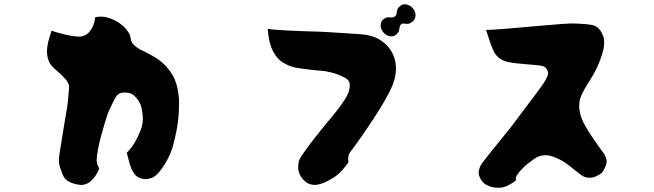

<svg xmlns="http://www.w3.org/2000/svg" viewBox="-20 -839 3040 892"><path d="M565 -705Q580 -687 583.5 -675.5Q587 -664 588 -656Q589 -648 594 -640Q602 -629 614.5 -619.5Q627 -610 652 -599Q677 -587 704.5 -570Q732 -553 754 -528Q787 -492 799.5 -448.5Q812 -405 812 -360.5Q812 -316 807 -275Q801 -228 785 -167Q769 -106 729 -52Q704 -18 684 -12Q664 -6 650 -7Q629 -10 616 -19.5Q603 -29 592 -52Q586 -66 580.5 -85Q575 -104 569 -130Q583 -142 596.5 -162Q610 -182 620 -203.5Q630 -225 635 -239Q643 -260 643.5 -285.5Q644 -311 635 -348Q633 -355 625 -368.5Q617 -382 604 -394Q591 -406 575 -408Q562 -410 548.5 -408.5Q535 -407 524 -396Q519 -391 509.5 -373Q500 -355 491 -335Q482 -315 478 -303Q475 -294 467 -268Q459 -242 450 -209Q441 -176 435 -144Q429 -112 429 -92Q430 -79 434.5 -69.5Q439 -60 441 -56Q439 -49 429.5 -32Q420 -15 403.5 1Q387 17 363 20Q353 21 334 17Q315 13 297.5 3Q280 -7 273 -24Q267 -38 259.5 -60Q252 -82 254 -107Q255 -117 259 -141Q263 -165 268 -196.5Q273 -228 278 -258.5Q283 -289 287 -311.5Q291 -334 292 -341Q294 -352 295.5 -370Q297 -388 298.5 -405Q300 -422 301 -431Q303 -451 281.5 -474.5Q260 -498 232 -521Q209 -541 202.5 -567Q196 -593 199.5 -619Q203 -645 210 -666Q217 -687 220 -697Q226 -694 242.5 -689Q259 -684 280 -679Q301 -674 321 -671Q341 -668 353 -669Q378 -672 393 -688.5Q408 -705 415 -725.5Q422 -746 422 -759Q457 -766 486.5 -755.5Q516 -745 537 -730Q558 -715 565 -705Z M1844 -726Q1838 -722 1837 -714Q1836 -706 1833.5 -696.5Q1831 -687 1819 -677Q1806 -667 1789 -671Q1772 -675 1760 -690Q1748 -705 1748.5 -722.5Q1749 -740 1762 -750Q1776 -761 1791 -758.5Q1806 -756 1815 -763Q1822 -768 1822.5 -775.5Q1823 -783 1825.5 -792.5Q1828 -802 1840 -812Q1853 -822 1870 -818Q1887 -814 1899 -799Q1911 -784 1910.5 -766.5Q1910 -749 1897 -739Q1885 -729 1875 -728.5Q1865 -728 1857.5 -729.5Q1850 -731 1844 -726ZM1500 -690Q1526 -688 1571.5 -685.5Q1617 -683 1657 -680Q1710 -676 1746 -653.5Q1782 -631 1801 -596Q1818 -565 1819.5 -526.5Q1821 -488 1805 -447Q1793 -416 1768 -372.5Q1743 -329 1714 -285Q1685 -241 1660 -205Q1635 -169 1622 -152Q1618 -148 1606 -131.5Q1594 -115 1599 -85Q1587 -68 1571 -49.5Q1555 -31 1533 -16Q1519 -7 1498 4Q1477 15 1454 19Q1431 23 1409 12Q1402 8 1389.5 -4Q1377 -16 1369.5 -36.5Q1362 -57 1368 -88Q1370 -99 1387.5 -124.5Q1405 -150 1428 -180Q1451 -210 1471 -234.5Q1491 -259 1498 -268Q1506 -277 1521.5 -295.5Q1537 -314 1554 -336.5Q1571 -359 1584.5 -381Q1598 -403 1602 -419Q1606 -437 1605 -448Q1604 -459 1596 -468Q1589 -476 1562 -488Q1535 -500 1497 -507Q1489 -509 1468.5 -510.5Q1448 -512 1423 -515Q1398 -518 1373.5 -521.5Q1349 -525 1334 -530Q1313 -537 1295 -548Q1277 -559 1263 -578Q1247 -598 1237 -629Q1227 -660 1224 -706Q1230 -703 1256.5 -701Q1283 -699 1320 -697Q1357 -695 1394 -694Q1431 -693 1460.5 -692Q1490 -691 1500 -690Z M2630 -730Q2664 -730 2699.5 -727Q2735 -724 2747 -717Q2765 -707 2775 -687.5Q2785 -668 2786 -656Q2789 -629 2780.5 -598Q2772 -567 2759.5 -538.5Q2747 -510 2735 -490Q2733 -486 2724.5 -472.5Q2716 -459 2705 -441Q2694 -423 2685.5 -405.5Q2677 -388 2674 -376Q2669 -352 2672 -329.5Q2675 -307 2682 -289Q2688 -273 2701.5 -249.5Q2715 -226 2731 -202.5Q2747 -179 2760.5 -160Q2774 -141 2780 -133Q2793 -117 2797.5 -97Q2802 -77 2780 -41Q2773 -31 2749.5 -20Q2726 -9 2699 -16Q2686 -20 2666 -36.5Q2646 -53 2622 -71.5Q2598 -90 2574 -101Q2564 -106 2544 -113Q2524 -120 2503 -117Q2482 -115 2460 -99.5Q2438 -84 2427 -75Q2420 -69 2406 -55Q2392 -41 2382.5 -26.5Q2373 -12 2378 -2Q2365 10 2337 24Q2309 38 2270 31Q2258 29 2240 20Q2222 11 2211 -11Q2201 -30 2204.5 -45.5Q2208 -61 2213 -71Q2215 -75 2229 -93Q2243 -111 2262.5 -135.5Q2282 -160 2302.5 -185Q2323 -210 2338 -229Q2353 -248 2358 -254Q2364 -262 2381.5 -285.5Q2399 -309 2420 -337Q2441 -365 2459 -388.5Q2477 -412 2484 -422Q2494 -435 2505 -451.5Q2516 -468 2522.5 -483.5Q2529 -499 2524 -510Q2517 -526 2506.5 -530Q2496 -534 2485 -535Q2480 -536 2461.5 -537.5Q2443 -539 2419.5 -541Q2396 -543 2375 -545.5Q2354 -548 2343 -550Q2321 -555 2305.5 -565Q2290 -575 2280 -590Q2270 -606 2258.5 -638.5Q2247 -671 2238 -700Q2246 -700 2274.5 -701.5Q2303 -703 2343.5 -706.5Q2384 -710 2429 -714Q2474 -718 2515.5 -721.5Q2557 -725 2588 -727.5Q2619 -730 2630 -730Z"/></svg>

Font: Potta One
Style: Regular
Weight: 400
Designer: 108,108go
Foundry: Font Zone 108
Version: Version 1.000